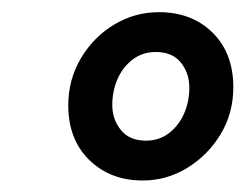

<svg xmlns="http://www.w3.org/2000/svg" viewBox="-20 -706 411 322"><path d="M219.4 -403.3Q164.8 -403.3 129.6 -437.8Q94.5 -472.3 94.5 -529.3Q94.5 -572.5 115.6 -608.2Q136.8 -643.9 171.5 -664.8Q206.1 -685.6 246.4 -685.6Q301.8 -685.6 336.6 -651.2Q371.3 -616.8 371.3 -559.6Q371.3 -516.4 350.1 -481.1Q329 -445.9 294.3 -424.6Q259.7 -403.3 219.4 -403.3ZM224.7 -470.1Q246.6 -470.1 263.2 -482.6Q279.8 -495.2 288.7 -515.4Q297.5 -535.6 297.5 -558.9Q297.5 -583.7 283.2 -601.2Q269 -618.8 241.1 -618.8Q219.2 -618.8 202.6 -606.3Q186 -593.7 177.1 -573.5Q168.3 -553.3 168.3 -530Q168.3 -506 182.6 -488.1Q197 -470.1 224.7 -470.1Z"/></svg>

Font: Source Sans 3 VF
Style: Italic
Weight: 200
Italic angle: -11°
Designer: Paul D. Hunt
Foundry: Adobe Systems Incorporated
Version: Version 3.042;hotconv 1.0.118;makeotfexe 2.5.65603